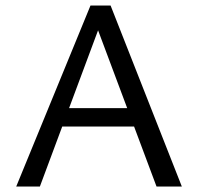

<svg xmlns="http://www.w3.org/2000/svg" viewBox="-20 -678 720 698"><path d="M549 0 320 -612H353L125 0H39L309 -658H382L641 0ZM158 -218 182 -285H476L512 -218Z"/></svg>

Font: Ysabeau Office Medium
Style: Regular
Weight: 500
Designer: Christian Thalmann (Catharsis Fonts)
Version: Version 2.001;gftools[0.9.30]; featfreeze: tnum,lnum,ss02